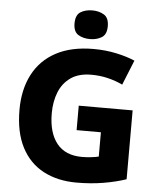

<svg xmlns="http://www.w3.org/2000/svg" viewBox="-61 -985 860 1047"><g transform="rotate(5 368.5 -461.5)"><path d="M373 -409H668V-32Q612 -13 543.5 -1.5Q475 10 397 10Q293 10 215.5 -31Q138 -72 95.5 -154Q53 -236 53 -359Q53 -470 96 -552.5Q139 -635 222.5 -679.5Q306 -724 427 -724Q492 -724 551 -711.5Q610 -699 654 -680L599 -544Q561 -562 518 -572.5Q475 -583 427 -583Q358 -583 314.5 -552.5Q271 -522 250.5 -470.5Q230 -419 230 -355Q230 -249 276.5 -190.5Q323 -132 415 -132Q438 -132 464.5 -135Q491 -138 506 -142V-275H373ZM402 -933Q439 -933 466 -916.5Q493 -900 493 -854Q493 -809 466 -792.5Q439 -776 402 -776Q364 -776 337.5 -792.5Q311 -809 311 -854Q311 -900 337.5 -916.5Q364 -933 402 -933Z"/></g></svg>

Font: Noto Sans Georgian ExtraBold
Style: Regular
Weight: 800
Designer: Monotype Design Team, Akaki Razmadze
Foundry: Google LLC
Version: Version 2.005; ttfautohint (v1.8.4.7-5d5b)